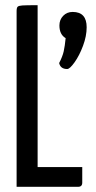

<svg xmlns="http://www.w3.org/2000/svg" viewBox="-20 -720 371 740"><path d="M297 -16Q297 0 281 0H44V-677Q44 -690 48 -694Q52 -698 66 -699Q80 -700 125 -700V-76H297ZM260 -674Q314 -674 314 -615Q314 -581 300 -543.5Q286 -506 267.5 -480Q249 -454 239 -454Q213 -454 208 -477Q221 -502 225.5 -522Q230 -542 233 -573Q209 -587 209 -622Q209 -644 223.5 -659Q238 -674 260 -674Z"/></svg>

Font: Yanone Kaffeesatz
Style: Regular
Weight: 400
Designer: Yanone (Cyrillic: Daniel Pouzeot & Huerta Tipografica)
Foundry: Yanone
Version: Version 1.100;PS 001.100;hotconv 1.0.70;makeotf.lib2.5.58329